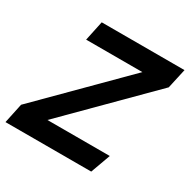

<svg xmlns="http://www.w3.org/2000/svg" viewBox="-190 -810 942 952"><g transform="rotate(30 281.0 -333.5)"><path d="M425 -554H103L127 -667H601L576 -554L136 -113H493L452 0H-39L-15 -113Z"/></g></svg>

Font: Epunda Sans
Style: Bold Italic
Weight: 700
Italic angle: -12.0243°
Designer: Simon Atzbach
Foundry: typofactur
Version: Version 2.204; ttfautohint (v1.8.4.7-5d5b)